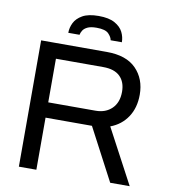

<svg xmlns="http://www.w3.org/2000/svg" viewBox="-93 -947 908 1027"><g transform="rotate(10 361.0 -434.0)"><path d="M79 0V-686H436Q542 -686 595.5 -631.5Q649 -577 649 -491Q649 -420 615.5 -369.5Q582 -319 523 -297L681 0H575L426 -283H174V0ZM174 -366H431Q486 -366 519.5 -399Q553 -432 553 -490Q553 -543 522.5 -573Q492 -603 431 -603H174ZM215 -751Q215 -779 228 -805.5Q241 -832 272.5 -850Q304 -868 360 -868Q416 -868 448 -850Q480 -832 493 -805.5Q506 -779 506 -751H445Q443 -767 425.5 -785.5Q408 -804 360 -804Q328 -804 310.5 -795.5Q293 -787 285.5 -774.5Q278 -762 276 -751Z"/></g></svg>

Font: Archivo VF Beta
Style: Regular
Weight: 400
Designer: Hector Gatti
Foundry: Omnibus-Type
Version: Version 1.002